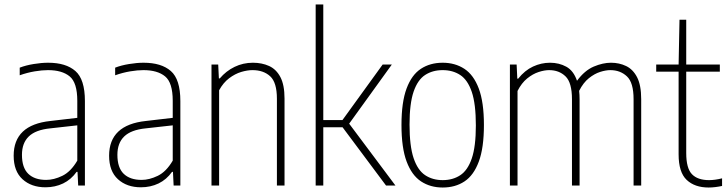

<svg xmlns="http://www.w3.org/2000/svg" viewBox="-20 -828 3245 857"><path d="M183 8Q120 8 80.5 -28Q41 -64 41 -133Q41 -270.5 205 -288L325 -302V-378Q325 -459 291 -487Q257 -515 194 -515Q168 -515 135 -509.5Q102 -504 68 -492V-526Q95 -536.5 130 -542.2Q165 -548 195 -548Q274 -548 316.5 -511Q359 -474 359 -377V0H329L326 -61H322Q297.5 -26.5 261.8 -9.2Q226 8 183 8ZM78 -137Q78 -79.5 106.2 -52.2Q134.5 -25 186 -25Q220.5 -25 258.2 -43.2Q296 -61.5 325 -111V-268.5L204 -255Q139 -248.5 108.5 -219Q78 -189.5 78 -137Z M609 8Q546 8 506.5 -28Q467 -64 467 -133Q467 -270.5 631 -288L751 -302V-378Q751 -459 717 -487Q683 -515 620 -515Q594 -515 561 -509.5Q528 -504 494 -492V-526Q521 -536.5 556 -542.2Q591 -548 621 -548Q700 -548 742.5 -511Q785 -474 785 -377V0H755L752 -61H748Q723.5 -26.5 687.8 -9.2Q652 8 609 8ZM504 -137Q504 -79.5 532.2 -52.2Q560.5 -25 612 -25Q646.5 -25 684.2 -43.2Q722 -61.5 751 -111V-268.5L630 -255Q565 -248.5 534.5 -219Q504 -189.5 504 -137Z M924 0V-540H954L957 -478H961Q989 -511 1027 -529.5Q1065 -548 1109 -548Q1149 -548 1181 -533.5Q1213 -519 1231.5 -484Q1250 -449 1250 -388V0H1216V-387Q1216 -460 1186 -487.5Q1156 -515 1107 -515Q1084 -515 1056.5 -506.8Q1029 -498.5 1002.8 -478.8Q976.5 -459 958 -425V0Z M1389 0V-808H1423V-292H1508.5L1688 -540H1729L1538.5 -276L1745 0H1703L1509 -260H1423V0Z M1956 9Q1901 9 1859.5 -18.2Q1818 -45.5 1795 -106.8Q1772 -168 1772 -270Q1772 -372 1794.8 -433Q1817.5 -494 1858.8 -521Q1900 -548 1956 -548Q2011 -548 2052.5 -521Q2094 -494 2117 -433Q2140 -372 2140 -270Q2140 -168 2117.2 -106.8Q2094.5 -45.5 2053.2 -18.2Q2012 9 1956 9ZM1956 -24Q2001 -24 2034.2 -45.8Q2067.5 -67.5 2085.8 -120.8Q2104 -174 2104 -268Q2104 -364 2085.8 -417.8Q2067.5 -471.5 2034.2 -493.2Q2001 -515 1956 -515Q1911 -515 1877.8 -493.5Q1844.5 -472 1826.2 -419Q1808 -366 1808 -272Q1808 -176 1826.2 -122Q1844.5 -68 1877.8 -46Q1911 -24 1956 -24Z M2256 0V-540H2286L2289 -477H2293Q2322.5 -514 2359.2 -531Q2396 -548 2435 -548Q2475.5 -548 2507.8 -530.2Q2540 -512.5 2555.5 -467.5Q2589.5 -513.5 2630.2 -530.8Q2671 -548 2707 -548Q2744 -548 2774.8 -533.2Q2805.5 -518.5 2823.8 -483Q2842 -447.5 2842 -385V0H2808V-385Q2808 -459.5 2778.2 -487.2Q2748.5 -515 2704 -515Q2684 -515 2658.8 -507Q2633.5 -499 2608.5 -479Q2583.5 -459 2565 -422.5Q2567 -405 2567 -385V0H2533V-385Q2533 -459.5 2504.2 -487.2Q2475.5 -515 2431 -515Q2410 -515 2384 -506.5Q2358 -498 2333 -477.8Q2308 -457.5 2290 -422V0Z M3143 9Q3081 9 3045 -25Q3009 -59 3009 -139V-508H2909V-540H3009L3013 -740H3043V-540H3193V-508H3043V-145Q3043 -77 3068.5 -50.5Q3094 -24 3145 -24Q3171 -24 3203 -32V2Q3189.5 5 3173.5 7Q3157.5 9 3143 9Z"/></svg>

Font: Encode Sans Condensed Condensed Thin
Style: Regular
Weight: 100
Width: 3
Designer: Multiple Designers
Foundry: Impallari Type
Version: Version 3.000; ttfautohint (v1.8.3) -l 8 -r 50 -G 200 -x 14 